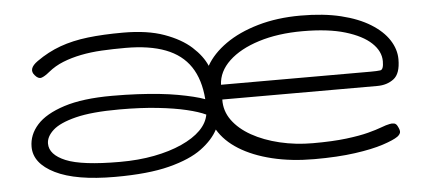

<svg xmlns="http://www.w3.org/2000/svg" viewBox="-40 -543 1404 635"><g transform="rotate(-5 662.0 -226.0)"><path d="M386 -460Q467 -460 522.5 -440Q578 -420 611.5 -389.5Q645 -359 659 -326Q681 -365 725.5 -396.5Q770 -428 834 -446.5Q898 -465 976 -465Q1052 -465 1109.5 -451Q1167 -437 1206.5 -412.5Q1246 -388 1266 -357Q1286 -326 1286 -293Q1286 -245 1263.5 -228Q1241 -211 1209 -211H694Q693 -173 715.5 -142Q738 -111 778 -88.5Q818 -66 870.5 -53.5Q923 -41 980 -41Q1046 -41 1091 -46.5Q1136 -52 1164.5 -59.5Q1193 -67 1210 -73.5Q1227 -80 1238 -82Q1246 -84 1253 -82.5Q1260 -81 1264 -73Q1272 -58 1270 -51Q1268 -44 1260 -38Q1246 -28 1209.5 -16Q1173 -4 1115.5 4Q1058 12 981 12Q904 12 840.5 -3.5Q777 -19 732 -47Q687 -75 664 -114Q647 -81 608 -52Q569 -23 499 -5Q429 13 319 13Q189 13 120.5 -21Q52 -55 52 -110Q52 -150 81 -182.5Q110 -215 172 -235Q234 -255 332 -255Q377 -255 416 -253Q455 -251 488.5 -247.5Q522 -244 549.5 -239Q577 -234 599.5 -228.5Q622 -223 638 -217Q633 -283 604.5 -325.5Q576 -368 522.5 -388.5Q469 -409 390 -409Q348 -409 311 -407Q274 -405 241.5 -398.5Q209 -392 181.5 -381Q154 -370 132 -352Q115 -338 104.5 -335Q94 -332 83 -345Q73 -356 76.5 -367.5Q80 -379 97 -391Q135 -418 176.5 -433Q218 -448 269 -454Q320 -460 386 -460ZM694 -260H1192Q1212 -260 1223 -261.5Q1234 -263 1234 -291Q1234 -324 1205 -351.5Q1176 -379 1119.5 -396Q1063 -413 978 -413Q896 -413 832.5 -393Q769 -373 732.5 -338.5Q696 -304 694 -260ZM339 -35Q401 -35 453 -45Q505 -55 545 -73Q585 -91 608.5 -114.5Q632 -138 637 -166Q614 -177 574 -186.5Q534 -196 478.5 -202Q423 -208 352 -208Q260 -208 206.5 -194.5Q153 -181 130 -160Q107 -139 107 -116Q107 -79 160 -57Q213 -35 339 -35Z"/></g></svg>

Font: Fredoka Expanded Light
Style: Regular
Weight: 300
Width: 7
Designer: Ben Nathan
Foundry: Milena B. Brandão, Ben Nathan
Version: Version 2.001